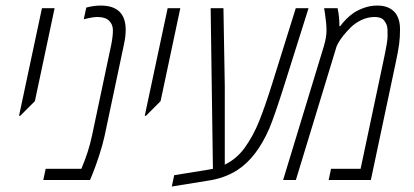

<svg xmlns="http://www.w3.org/2000/svg" viewBox="-20 -660 1517 704"><path d="M107.9 -289.1 54.2 -235.4H49.8L133.8 -629.9H180.2Z M349.1 -639.6Q440.9 -639.6 440.9 -550.3Q440.9 -526.9 434.6 -497.6L363.3 -160.6Q356 -127.4 342.8 -87.4Q329.6 -47.4 319.8 -23.4L310.1 0H138.7L147.5 -41H278.3Q304.7 -103 316.9 -160.6L388.2 -497.6Q394 -527.8 394 -549.1Q394 -570.3 380.1 -584Q366.2 -597.7 336.4 -597.7Q320.3 -597.7 287.1 -589.4L296.4 -632.3Q324.2 -639.6 349.1 -639.6Z M568.8 -289.1 515.1 -235.4H510.7L594.7 -629.9H641.1Z M1111.3 -629.9 1024.4 -354Q986.3 -233.4 967.3 -188.5Q920.9 -82 850.6 -36.6Q803.2 -5.9 739.7 2.9L609.9 23.9L618.7 -17.6L745.1 -38.1L760.7 -41L752.4 -629.9H799.3L804.2 -344.7V-56.2Q847.7 -77.6 876.5 -117.2Q908.2 -160.6 930.7 -216.8Q951.2 -268.1 978.5 -354.5L1064.5 -629.9Z M1224.6 -564H1227.5Q1235.4 -575.7 1249.3 -589.6Q1263.2 -603.5 1277.6 -613.3Q1292 -623 1314.9 -631.3Q1337.9 -639.6 1364.3 -639.6Q1390.6 -639.6 1408.9 -629.6Q1427.2 -619.6 1436 -602.5Q1446.8 -582.5 1446.8 -553Q1446.8 -523.4 1443.4 -497.6Q1439.9 -471.7 1431.2 -431.2L1339.8 0H1185.1L1193.8 -41H1302.2L1384.8 -431.2Q1389.2 -452.6 1392.1 -466.3Q1395 -480 1397.9 -497.6Q1400.9 -515.1 1401.1 -526.4Q1401.4 -537.6 1400.9 -550.3Q1400.4 -563 1397 -570.6Q1393.6 -578.1 1388.2 -585Q1378.4 -597.7 1353.5 -597.7Q1328.6 -597.7 1305.4 -586.7Q1282.2 -575.7 1266.1 -559.6Q1233.9 -527.3 1220.2 -502L1214.4 -490.7L1064.9 0H1018.1L1167.5 -490.7Q1177.2 -522.9 1177.2 -548.3Q1177.2 -573.7 1171.9 -607.9L1168.5 -629.9H1217.8Q1224.6 -598.6 1224.6 -564Z"/></svg>

Font: Open Sans Hebrew Condensed Light
Style: Italic
Weight: 300
Width: 3
Italic angle: -12°
Foundry: Ascender Corporation, Yanek Iontef
Version: Version 2.001;PS 002.001;hotconv 1.0.70;makeotf.lib2.5.58329